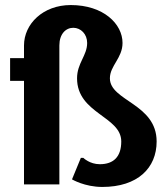

<svg xmlns="http://www.w3.org/2000/svg" viewBox="-20 -730 660 760"><path d="M375 -80C335 -80 310 -105 310 -105H300L265 -20C265 -20 315 10 385 10C525 10 600 -65 600 -170C600 -320 415 -330 415 -420C415 -470 465 -500 465 -560C465 -635 390 -710 260 -710C150 -710 75 -635 75 -550V-500H20V-410H75V0H215V-550C215 -595 240 -620 270 -620C300 -620 325 -595 325 -560C325 -510 285 -480 285 -420C285 -280 460 -270 460 -170C460 -110 430 -80 375 -80Z"/></svg>

Font: Scada
Style: Bold
Weight: 700
Designer: Jovanny Lemonad
Foundry: Jovanny Lemonad
Version: Version 3.005